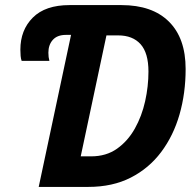

<svg xmlns="http://www.w3.org/2000/svg" viewBox="-20 -734 771 754"><path d="M132 0 259 -597H239Q205 -597 187.5 -577.5Q170 -558 170 -527Q170 -509 174 -495H65Q62 -503 61 -514.5Q60 -526 60 -539Q60 -616 109 -665Q158 -714 253 -714H457Q578 -714 643.5 -649Q709 -584 709 -463Q709 -368 685 -284.5Q661 -201 613 -137Q565 -73 493.5 -36.5Q422 0 327 0ZM338 -120Q397 -120 439.5 -150Q482 -180 509.5 -229Q537 -278 550 -336.5Q563 -395 563 -453Q563 -526 532 -560.5Q501 -595 444 -595H398L297 -120Z"/></svg>

Font: Noto Sans SemiCondensed
Style: Bold Italic
Weight: 700
Width: 4
Italic angle: -12°
Designer: Monotype Design Team
Foundry: Monotype Imaging Inc.
Version: Version 2.013; ttfautohint (v1.8.4.7-5d5b)